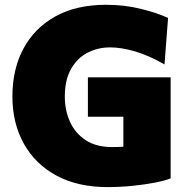

<svg xmlns="http://www.w3.org/2000/svg" viewBox="-20 -748 767 782"><path d="M482.5 -272.5H338V-433H675V-21.5Q653 -12.5 612.2 -4.5Q571.5 3.5 520.8 8.8Q470 14 418 14Q296 14 209.2 -33.2Q122.5 -80.5 76.5 -163.8Q30.5 -247 30.5 -355.5Q30.5 -465.5 75.2 -549.5Q120 -633.5 205.2 -681Q290.5 -728.5 412 -728.5Q487 -728.5 553.5 -712Q620 -695.5 664.5 -675L650 -485.5Q586 -522.5 529.5 -538.8Q473 -555 429 -555Q378 -555 336 -533Q294 -511 269 -466.5Q244 -422 244 -355Q244 -299 265 -252.2Q286 -205.5 328.8 -177.2Q371.5 -149 437 -149Q461 -149 482.5 -150.5Z"/></svg>

Font: Heraclito ExtraBold
Style: Regular
Weight: 800
Designer: Kostas Bartsokas (font) & Cristiano Sobral (main changes)
Foundry: Kostas Bartsokas (font) & Cristiano Sobral (main changes)
Version: Version 1.00;July 8, 2020;FontCreator 13.0.0.2655 64-bit